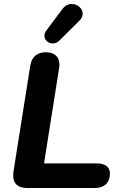

<svg xmlns="http://www.w3.org/2000/svg" viewBox="-20 -939 609 959"><path d="M46 -62Q46 -74 47 -80L131 -610Q142 -678 210 -678Q242 -678 259.5 -661.5Q277 -645 277 -615Q277 -609 275 -597L200 -123H462Q494 -123 511.5 -110Q529 -97 529 -73Q529 -38 509 -19Q489 0 454 0H115Q81 0 63.5 -16Q46 -32 46 -62ZM243 -722Q226 -722 214 -733.5Q202 -745 202 -761Q202 -774 211 -786L291 -893Q310 -919 339 -919Q360 -919 376.5 -904.5Q393 -890 393 -871Q393 -852 375 -834L276 -736Q262 -722 243 -722Z"/></svg>

Font: SN Pro Bold
Style: Bold Italic
Weight: 700
Italic angle: -9°
Designer: Tobias Whetton
Foundry: Supernotes
Version: Version 1.003